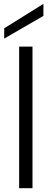

<svg xmlns="http://www.w3.org/2000/svg" viewBox="-20 -984 269 1004"><path d="M80.1 -740.2H149.9V0H80.1ZM2 -782.2V-835.9L207 -963.9V-900.9Z"/></svg>

Font: PoppinsZ Light
Style: Regular
Weight: 300
Designer: Ninad Kale (Devanagari), Jonny Pinhorn (Latin)
Foundry: Indian Type Foundry
Version: Version 3.002;FEAKit 1.0